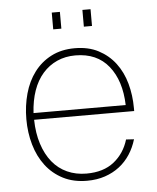

<svg xmlns="http://www.w3.org/2000/svg" viewBox="-52 -742 653 799"><g transform="rotate(-5 275.0 -343.0)"><path d="M280 12Q223 12 180 -10Q137 -32 108 -70Q79 -108 64.5 -158.5Q50 -209 50 -265Q50 -321 64 -371.5Q78 -422 106.5 -460Q135 -498 177.5 -520Q220 -542 276 -542Q333 -542 375 -520Q417 -498 445 -461Q473 -424 486.5 -375Q500 -326 500 -272V-260H82Q83 -204 97.5 -159Q112 -114 137.5 -82.5Q163 -51 199.5 -34.5Q236 -18 280 -18Q351 -18 395 -53Q439 -88 456 -145L489 -143Q479 -109 460.5 -80.5Q442 -52 415.5 -31.5Q389 -11 355 0.5Q321 12 280 12ZM467 -288Q464 -390 415 -451Q366 -512 276 -512Q234 -512 199.5 -496.5Q165 -481 139.5 -452Q114 -423 99.5 -381.5Q85 -340 82 -288ZM194 -628V-698H228V-628ZM322 -628V-698H356V-628Z"/></g></svg>

Font: Geist Thin
Style: Regular
Weight: 400
Designer: Basement.studio, Andrés Briganti, Mateo Zaragoza
Foundry: Basement.studio, Vercel, Andrés Briganti, Guido Ferreyra, Mateo Zaragoza
Version: Version 1.401